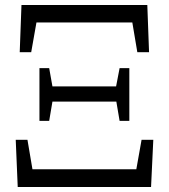

<svg xmlns="http://www.w3.org/2000/svg" viewBox="-20 -749 676 769"><path d="M126 -659H510L530 -540H577L570 -729H66L59 -540H105ZM190 -403 177 -476H138V-265H177L190 -342H446L459 -265H498V-476H459L445 -403ZM547 -189 526 -71H110L90 -189H43L51 0H585L594 -189Z"/></svg>

Font: Source Han Serif AKR9
Style: Regular
Weight: 400
Designer: Ryoko NISHIZUKA 西塚涼子 (kana & ideographs); Frank Grießhammer (Latin, Greek & Cyrillic); Sandoll Communications 산돌커뮤니케이션, 
Foundry: Adobe Systems Incorporated
Version: Version 1.005;hotconv 1.0.107;makeotfexe 2.5.65593